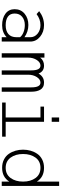

<svg xmlns="http://www.w3.org/2000/svg" viewBox="718 -1404 686 2161"><g transform="rotate(90 1060.5 -323.0)"><path d="M447.3 -321.8V0H398.4V-55.2Q345.2 -4.4 264.2 -4.4Q183.6 -4.4 133.3 -42Q83 -79.6 83 -145.5Q83 -215.3 134 -257.6Q185.1 -299.8 261.2 -299.8Q334.5 -299.8 398.4 -255.9V-321.8Q398.4 -370.6 358.6 -403.3Q318.8 -436 261.7 -436Q196.3 -436 138.2 -392.1L105 -421.4Q177.2 -476.1 261.7 -476.1Q338.9 -476.1 393.1 -431.4Q447.3 -386.7 447.3 -321.8ZM264.2 -44.4Q327.6 -44.4 363 -75.2Q398.4 -106 398.4 -167V-206.5Q377.4 -231.9 340.6 -245.8Q303.7 -259.8 261.2 -259.8Q204.6 -259.8 168.2 -229.7Q131.8 -199.7 131.8 -145.5Q131.8 -95.7 166 -70.1Q200.2 -44.4 264.2 -44.4Z M579.1 -480.5H627.9V-432.6Q661.6 -476.1 718.3 -476.1Q783.7 -476.1 807.6 -414.1Q841.8 -476.1 909.7 -476.1Q938 -476.1 958.5 -464.6Q979 -453.1 990.2 -432.6Q1001.5 -412.1 1006.6 -387.9Q1011.7 -363.8 1011.7 -334V0H962.9V-334Q962.9 -436 909.7 -436Q873.5 -436 846.9 -395Q820.3 -354 820.3 -296.4V0H771.5V-334Q771.5 -436 718.3 -436Q682.1 -436 655 -395Q627.9 -354 627.9 -296.4V0H579.1Z M1350.1 -646V-562.5H1301.3V-646ZM1133.8 -4.4V-44.4H1301.3V-436H1179.2V-476.1H1350.1V-44.4H1517.6V-4.4Z M2072.3 0H2023.4V-85Q1972.7 -4.4 1868.2 -4.4Q1815.9 -4.4 1775.4 -24.9Q1734.9 -45.4 1711.2 -79.8Q1687.5 -114.3 1675.8 -155Q1664.1 -195.8 1664.1 -240.2Q1664.1 -284.7 1675.8 -325.4Q1687.5 -366.2 1711.2 -400.6Q1734.9 -435.1 1775.4 -455.6Q1815.9 -476.1 1868.2 -476.1Q1972.7 -476.1 2023.4 -395.5V-646H2072.3ZM1982.7 -99.6Q2023.4 -154.8 2023.4 -240.2Q2023.4 -325.7 1982.7 -380.9Q1941.9 -436 1868.2 -436Q1794.4 -436 1753.7 -380.9Q1712.9 -325.7 1712.9 -240.2Q1712.9 -154.8 1753.7 -99.6Q1794.4 -44.4 1868.2 -44.4Q1941.9 -44.4 1982.7 -99.6Z"/></g></svg>

Font: AzarMehrMonospaced
Style: SansRegular
Weight: 1
Designer: Amin Abedi
Version: Version 1.00